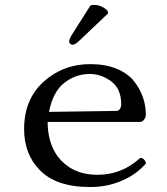

<svg xmlns="http://www.w3.org/2000/svg" viewBox="-20 -751 680 781"><path d="M348.1 -729Q354 -731 361.8 -731Q392.6 -731 417 -708L419.9 -696.8L305.2 -587.9Q286.1 -568.8 274.9 -568.8Q270 -568.8 265.6 -573Q261.2 -577.1 261.2 -582Q261.2 -591.8 272.5 -609.9ZM179.2 -295.9 453.1 -299.8Q462.9 -299.8 468 -308.3Q473.1 -316.9 473.1 -326.2Q473.1 -390.1 432.1 -420.2Q391.1 -450.2 345.2 -450.2Q288.1 -450.2 241.7 -414.1Q195.3 -377.9 179.2 -295.9ZM550.8 -108.9Q567.9 -107.9 574.2 -86.9Q536.1 -42 476.1 -16.1Q416 9.8 347.2 9.8Q206.1 9.8 140.1 -61Q78.1 -125 78.1 -226.1Q78.1 -347.2 157.5 -418.7Q236.8 -490.2 347.2 -490.2Q408.2 -490.2 453.6 -471.7Q499 -453.1 523.9 -422.1Q548.8 -391.1 561 -356.4Q573.2 -321.8 573.2 -284.2Q573.2 -274.4 566.2 -264.6Q559.1 -254.9 548.8 -254.9H173.8Q173.8 -175.8 210.9 -120.1Q268.1 -40 377 -40Q475.6 -40 550.8 -108.9Z"/></svg>

Font: Linux Libertine Mono
Style: Mono
Weight: 400
Designer: Philipp H. Poll
Foundry: Philipp H. Poll
Version: Version 5.1.7 ; ttfautohint (v0.9)